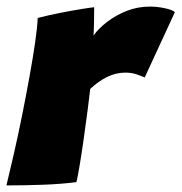

<svg xmlns="http://www.w3.org/2000/svg" viewBox="-34 -559 552 583"><path d="M250 -451Q264.5 -472 290.8 -492.2Q317 -512.5 350.5 -525.8Q384 -539 421 -539Q443.5 -539 466.8 -534Q490 -529 497 -522L405.5 -324Q396 -328 381 -333.2Q366 -338.5 347 -338.5Q318 -338.5 291.5 -325.5Q265 -312.5 240 -289Q237 -263.5 231.8 -222.5Q226.5 -181.5 220.2 -137.5Q214 -93.5 208 -57.8Q202 -22 198 -6Q152 0 95.5 2Q39 4 -14.5 4Q-4.5 -36.5 8 -91.5Q20.5 -146.5 32.8 -207.2Q45 -268 55.5 -326Q66 -384 72.8 -431Q79.5 -478 80.5 -504.5Q113.5 -513 150.5 -520.2Q187.5 -527.5 216 -532Q244.5 -536.5 252 -537Q252 -520 251.5 -492.8Q251 -465.5 250 -451Z"/></svg>

Font: Grandstander Black
Style: Italic
Weight: 900
Italic angle: -15°
Designer: Tyler Finck
Foundry: Etcetera Type Co
Version: Version 1.200; ttfautohint (v1.8.3)